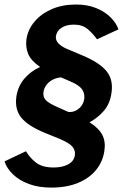

<svg xmlns="http://www.w3.org/2000/svg" viewBox="-23 -753 544 850"><path d="M204 77.5Q147.5 77.5 104.8 61.5Q62 45.5 34.5 19Q7 -7.5 -3 -38.5L92 -83.5Q108 -55.5 136 -33.5Q164 -11.5 214.5 -11.5Q252.5 -11.5 278.5 -25.2Q304.5 -39 308.5 -66Q311.5 -86 298.5 -102.5Q285.5 -119 244 -137L174 -165.5Q101 -195.5 71.2 -232.2Q41.5 -269 49.5 -325.5Q56.5 -371.5 84.8 -404.8Q113 -438 154.5 -456.5Q114 -484.5 101.8 -514.2Q89.5 -544 94 -579Q100.5 -622.5 129.8 -657.2Q159 -692 206 -712.5Q253 -733 314 -733Q363.5 -733 402 -717.5Q440.5 -702 466 -676.8Q491.5 -651.5 501.5 -623L406.5 -579Q389 -603.5 365.5 -623.8Q342 -644 304.5 -644Q270.5 -644 249.2 -630Q228 -616 224.5 -592.5Q222.5 -575 235.2 -561.5Q248 -548 270 -538L341 -508Q417.5 -476 448.5 -438Q479.5 -400 470.5 -341.5Q464 -294.5 437.8 -263.5Q411.5 -232.5 373.5 -211.5Q414 -186 429.8 -156Q445.5 -126 439 -84.5Q432 -37 402.2 -0.5Q372.5 36 322.2 56.8Q272 77.5 204 77.5ZM279.5 -257.5Q298 -255.5 314 -264Q330 -272.5 339.8 -287.8Q349.5 -303 350.5 -321.5Q351.5 -343.5 338 -360.5Q324.5 -377.5 287.5 -393L247 -410.5Q225 -408.5 208.5 -399.2Q192 -390 182 -376Q172 -362 169.5 -346.5Q166.5 -325 178.8 -310.8Q191 -296.5 234.5 -277.5Z"/></svg>

Font: Public Sans Thin
Style: Bold Italic
Weight: 700
Italic angle: -8°
Version: Version 2.001